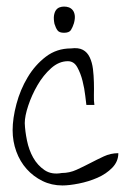

<svg xmlns="http://www.w3.org/2000/svg" viewBox="-20 -565 406 587"><path d="M18.6 -167Q18.6 -203.1 30.3 -247.1Q42 -291 64.5 -328.6Q86.9 -366.2 120.1 -391.6Q153.3 -417 197.3 -417Q219.7 -419.9 233.4 -412.6Q247.1 -405.3 254.4 -389.6Q261.7 -374 264.2 -354Q266.6 -334 267.1 -313Q267.6 -292 267.1 -273.9Q266.6 -255.9 268.6 -244.1H244.1Q243.2 -250 240.7 -272Q238.3 -293.9 232.4 -317.4Q226.6 -340.8 216.3 -359.4Q206.1 -377.9 187.5 -377.9Q160.2 -377.9 136.2 -356.4Q112.3 -335 94.7 -304.7Q77.1 -274.4 66.4 -242.2Q55.7 -210 55.7 -188.5Q56.6 -164.1 62.5 -135.3Q68.4 -106.4 81.5 -83Q94.7 -59.6 116.2 -44.9Q137.7 -30.3 168.9 -36.1Q192.4 -36.1 213.9 -45.9Q235.4 -55.7 255.9 -66.4Q276.4 -77.1 297.4 -86.9Q318.4 -96.7 341.8 -96.7Q341.8 -71.3 323.2 -52.2Q304.7 -33.2 277.8 -21.5Q251 -9.8 221.2 -3.9Q191.4 2 170.9 2Q137.7 2 109.9 -11.7Q82 -25.4 61.5 -48.3Q41 -71.3 29.8 -102.1Q18.6 -132.8 18.6 -167ZM146.5 -492.2Q143.6 -506.8 145 -517.1Q146.5 -527.3 150.9 -533.7Q155.3 -540 162.1 -542.5Q168.9 -544.9 175.8 -544.9Q183.6 -544.9 190.4 -542.5Q197.3 -540 202.1 -534.2Q207 -528.3 208.5 -518.6Q210 -508.8 206.1 -494.1Q202.1 -481.4 196.8 -473.1Q191.4 -464.8 175.8 -464.8Q161.1 -464.8 155.8 -472.2Q150.4 -479.5 146.5 -492.2Z"/></svg>

Font: Annie Use Your Telescope
Style: Regular
Weight: 400
Designer: Kimberly Geswein
Foundry: Kimberly Geswein
Version: Version 1.002 2001